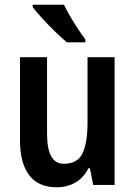

<svg xmlns="http://www.w3.org/2000/svg" viewBox="-20 -837 574 816"><path d="M467 -594V-51H376L362 -122H356Q335 -81 300 -61Q265 -41 222 -41Q143 -41 104 -92.5Q65 -144 65 -240V-594H180V-268Q180 -141 251 -141Q310 -141 331 -186Q352 -231 352 -317V-594ZM252 -817Q262 -795 278.5 -767Q295 -739 312.5 -712.5Q330 -686 343 -669V-657H264Q244 -674 215 -702Q186 -730 159.5 -759Q133 -788 119 -807V-817Z"/></svg>

Font: Noto Sans Tamil UI Condensed SemiBold
Style: Regular
Weight: 600
Width: 3
Designer: Jelle Bosma - Monotype Design Team
Foundry: Monotype Imaging Inc.
Version: Version 2.004; ttfautohint (v1.8.4.7-5d5b)